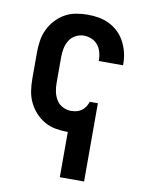

<svg xmlns="http://www.w3.org/2000/svg" viewBox="-84 -589 668 865"><g transform="rotate(10 250.0 -156.5)"><path d="M250 215V8H247Q220 8 193 3Q166 -2 142.5 -15.5Q119 -29 100.5 -49.5Q82 -70 70.5 -94.5Q59 -119 55 -146Q51 -173 51 -200V-320Q51 -347 55 -374Q59 -401 70.5 -425.5Q82 -450 100.5 -470.5Q119 -491 142.5 -504.5Q166 -518 193 -523Q220 -528 247 -528Q273 -528 298.5 -523.5Q324 -519 347 -507.5Q370 -496 388.5 -478Q407 -460 419 -437Q431 -414 437 -389Q443 -364 443 -338V-331H332V-334Q332 -353 327 -371Q322 -389 311 -403Q300 -417 282.5 -424.5Q265 -432 247 -432Q227 -432 209 -422.5Q191 -413 180.5 -396Q170 -379 166 -359.5Q162 -340 162 -320V-200Q162 -180 166 -160.5Q170 -141 180.5 -124Q191 -107 209 -97.5Q227 -88 247 -88Q260 -88 272.5 -91Q285 -94 295.5 -101.5Q306 -109 313 -120Q320 -131 324 -143H361V215Z"/></g></svg>

Font: Iosevka Term Curly
Style: Bold
Weight: 700
Designer: Belleve Invis
Foundry: Belleve Invis
Version: Version 32.3.0